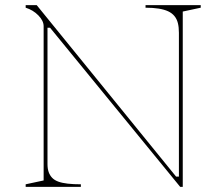

<svg xmlns="http://www.w3.org/2000/svg" viewBox="-20 -728 852 748"><path d="M80 0V-10L150 -25V-626Q150 -647 129.5 -668Q109 -689 80 -698V-708H123L666 -40H677V-600Q677 -622 673 -638Q669 -654 659.5 -665.5Q650 -677 635 -684Q620 -691 598 -694.5Q576 -698 547 -698V-708H762V-698L692 -683V0H682L175 -620H165V-89Q165 -71 169.5 -58Q174 -45 183 -35.5Q192 -26 207 -20.5Q222 -15 244 -12.5Q266 -10 295 -10V0Z"/></svg>

Font: Kalnia Thin Thin
Style: Regular
Weight: 250
Version: Version 1.105